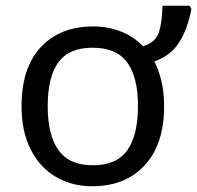

<svg xmlns="http://www.w3.org/2000/svg" viewBox="-20 -638 686 668"><path d="M551 -269Q551 -136 483.5 -63Q416 10 301 10Q230 10 174.5 -22.5Q119 -55 87 -117.5Q55 -180 55 -269Q55 -402 122 -474Q189 -546 304 -546Q357 -546 401.5 -528Q446 -510 478 -477Q523 -491 534 -529.5Q545 -568 545 -618H639L646 -607Q633 -538 604 -491.5Q575 -445 517 -424Q533 -393 542 -354Q551 -315 551 -269ZM146 -269Q146 -168 183.5 -115.5Q221 -63 303 -63Q386 -63 423 -115.5Q460 -168 460 -269Q460 -370 422.5 -421Q385 -472 302 -472Q220 -472 183 -421Q146 -370 146 -269Z"/></svg>

Font: Noto IKEA Arabic
Style: Regular
Weight: 400
Designer: Monotype Design Team
Foundry: Monotype Imaging Inc.
Version: Version 1.200